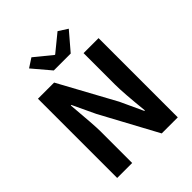

<svg xmlns="http://www.w3.org/2000/svg" viewBox="-259 -1116 1268 1268"><g transform="rotate(-45 374.5 -482.0)"><path d="M91 0V-740H242L457 -346L531 -186H536Q517 -369 517 -445V-740H657V0H507L293 -396L218 -555H213Q231 -349 231 -297V0ZM297 -798 191 -923 254 -964 374 -866H378L498 -964L562 -923L455 -798Z"/></g></svg>

Font: Noto Sans Korean Bold
Style: Bold
Weight: 700
Designer: Ryoko NISHIZUKA  (kana & ideographs); Paul D. Hunt (Latin, Greek & Cyrillic); Wenlong ZHANG  (bopomofo); Sandoll Communi
Foundry: Adobe Systems Incorporated
Version: Version 1.000;PS 1;hotconv 1.0.78;makeotf.lib2.5.61930